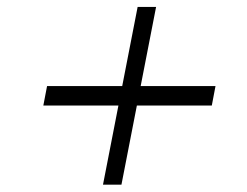

<svg xmlns="http://www.w3.org/2000/svg" viewBox="-20 -635 695 541"><path d="M102.1 -337.6 112.6 -392.4H587.2L576.8 -337.6ZM270.2 -114.6 367.8 -615.4H419.8L322.2 -114.6Z"/></svg>

Font: Savate ExtraLight
Style: Italic
Weight: 200
Italic angle: -11°
Designer: Max Esnée
Foundry: Plomb Type
Version: Version 2.000